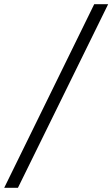

<svg xmlns="http://www.w3.org/2000/svg" viewBox="-98 -729 532 909"><path d="M-78 160 348 -709H414L-13 160Z"/></svg>

Font: Source Serif 4 48pt SemiBold
Style: Italic
Weight: 600
Italic angle: -12°
Designer: Frank Grießhammer
Foundry: Adobe Systems Incorporated
Version: Version 4.004;hotconv 1.0.116;makeotfexe 2.5.65601